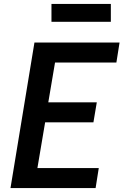

<svg xmlns="http://www.w3.org/2000/svg" viewBox="-20 -950 640 970"><path d="M33 0 154 -735H584L568 -634H258L224 -433H469L452 -332H208L169 -101H479L463 0ZM240 -840V-930H540V-840Z"/></svg>

Font: Iosevka Curly Extended
Style: Bold Italic
Weight: 700
Width: 7
Italic angle: -9°
Monospace: yes
Designer: Belleve Invis
Foundry: Belleve Invis
Version: Version 11.1.0; ttfautohint (v1.8.3)